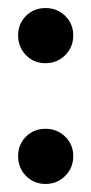

<svg xmlns="http://www.w3.org/2000/svg" viewBox="-20 -452 227 477"><path d="M25 -364Q25 -393 44.5 -412.5Q64 -432 93 -432Q122 -432 142 -412.5Q162 -393 162 -364Q162 -335 142 -315Q122 -295 93 -295Q64 -295 44.5 -315Q25 -335 25 -364ZM25 -64Q25 -93 44.5 -112.5Q64 -132 93 -132Q122 -132 142 -112.5Q162 -93 162 -64Q162 -35 142 -15Q122 5 93 5Q64 5 44.5 -15Q25 -35 25 -64Z"/></svg>

Font: Moniqa Black Display
Style: Regular
Weight: 900
Designer: Rajesh Rajput
Foundry: Rajesh Rajput
Version: Version 1.000